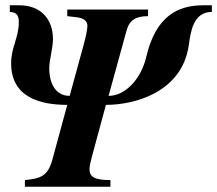

<svg xmlns="http://www.w3.org/2000/svg" viewBox="-20 -705 820 725"><path d="M780 -685H747C651 -685 568 -644 532 -489C513 -409 455 -343 390 -343L458 -590C469 -631 496 -644 539 -644V-669H234V-644L268 -640C295 -637 310 -627 310 -607C310 -595 304 -565 296 -536L243 -343C190 -343 166 -390 166 -447C166 -479 180 -524 180 -557C180 -635 132 -685 53 -685H17V-660C45 -659 51 -644 51 -622C51 -562 22 -527 22 -466C22 -336 134 -309 234 -309L178 -103C161 -40 134 -31 74 -25V0H397V-25C335 -25 318 -38 318 -66C318 -80 323 -97 328 -117L380 -309C491 -309 668 -358 693 -535C700 -586 710 -660 780 -660Z"/></svg>

Font: STIXGeneral
Style: Bold Italic
Weight: 700
Italic angle: -16.33°
Designer: MicroPress Inc., with final additions and corrections provided by Coen Hoffman, Elsevier (retired)
Version: Version 1.1.0